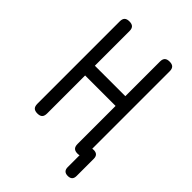

<svg xmlns="http://www.w3.org/2000/svg" viewBox="-250 -849 1101 1101"><g transform="rotate(45 300.0 -298.5)"><path d="M420 -338H173V-30Q173 -9 163.5 0.5Q154 10 133.5 10Q113 10 103.5 0.5Q94 -9 94 -30V-698Q94 -718 103.5 -727.5Q113 -737 133.5 -737Q154 -737 163.5 -727.5Q173 -718 173 -698V-417H420V-698Q420 -718 429.5 -727.5Q439 -737 459.5 -737Q480 -737 489.5 -727.5Q499 -718 499 -698V-70Q504 -71 510 -71Q528 -71 537 -62Q546 -53 546 -35V104Q546 122 537 131Q528 140 510 140Q492 140 483 131Q474 122 474 104V8Q468 10 459 10Q439 10 429.5 0.5Q420 -9 420 -30Z"/></g></svg>

Font: Maple Mono Normal NL Light
Style: Regular
Weight: 300
Monospace: yes
Designer: subframe7536
Version: Version 7.000